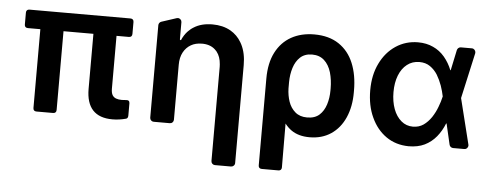

<svg xmlns="http://www.w3.org/2000/svg" viewBox="-51 -701 2651 1038"><g transform="rotate(5 1275.0 -182.5)"><path d="M427.9 -147V-445.3H265.6V-17.8Q265.6 -9.2 261 -4.6Q256.4 0 247.9 0H157.7Q149.1 0 144.5 -4.6Q139.9 -9.2 139.9 -17.8V-445.3H72.1Q63.6 -445.3 58.9 -449.9Q54.3 -454.5 54.3 -463.1V-527.7Q54.3 -536.2 58.9 -540.8Q63.6 -545.5 72.1 -545.5H620.4Q628.9 -545.5 633.5 -540.8Q638.1 -536.2 638.1 -527.7V-463.1Q638.1 -454.5 633.5 -449.9Q628.9 -445.3 620.4 -445.3H553.3V-158.7Q553.3 -136 560.7 -123.6Q567.8 -112.2 580.6 -107.4Q593.4 -102.6 611.9 -102.6Q620.7 -102.6 635.7 -104Q644.9 -105.1 649.7 -100.9Q654.5 -96.6 654.5 -87.7V-22Q654.5 -6.4 643.8 -3.6Q606.5 6.4 570.3 6.4Q427.9 6.4 427.9 -147Z M1123.6 183.9V-327.1Q1123.6 -332 1122.9 -340.6Q1120 -382.1 1099.4 -408L1098.7 -408.7L1097.7 -410.2Q1095.2 -412.6 1095.2 -412.6Q1069.2 -441.8 1023.4 -443.5H1017.4Q982.6 -443.5 957.7 -429Q931.8 -414.1 916.9 -386.4Q902 -358.7 902 -319.2V-20.6Q902 -12.1 896 -6Q889.9 0 881 0H794Q785.5 0 779.5 -6Q773.4 -12.1 773.4 -20.6V-522.4Q773.4 -529.1 777.3 -534.6Q781.2 -540.1 787.6 -542.3L869 -568.9Q872.2 -570 875.7 -570Q884.2 -570 890.3 -563.9Q896.3 -557.9 896.3 -549.4V-456.3Q896.3 -454.9 897.5 -453.7Q898.8 -452.4 900.2 -452.4Q902.7 -452.4 903.8 -454.9Q903.8 -455.3 904.5 -456.7L905.5 -459.2L907 -462.4L908 -464.5L909.8 -467.7L910.9 -469.8Q911.2 -470.5 911.6 -471.2Q911.9 -471.9 912.6 -472.7Q913.4 -474.1 914.1 -474.8Q914.4 -475.9 915.8 -478L916.9 -480.1L919 -482.6Q919.7 -484 920.5 -484.7Q920.5 -485.1 922.2 -487.6L923.7 -489.3L925.8 -492.2L927.6 -494L929.7 -496.8Q930.4 -497.2 931.1 -498.6Q932.5 -499.6 933.6 -501.1Q933.6 -501.1 935.4 -502.8L937.9 -505.3L939.3 -506.7L942.1 -509.2L943.9 -510.7Q943.9 -510.7 946.7 -513.5L948.2 -514.6L951.3 -517.4L952.8 -518.5Q954.2 -519.2 957 -521.3L957.7 -522L962.7 -525.2Q1003.9 -552.2 1065.3 -552.2Q1121.8 -552.2 1163.7 -528.4Q1201 -506.7 1222.7 -469.5Q1223.4 -468 1229 -458.1Q1252.1 -412.6 1252.1 -347.7V183.9Q1252.1 192.5 1245.9 198.5Q1239.7 204.5 1231.2 204.5H1144.2Q1135.7 204.5 1129.6 198.5Q1123.6 192.5 1123.6 183.9Z M1380.3 185.4V-285.5Q1380.3 -370.4 1410.2 -428.3Q1440 -486.2 1493.4 -516.2Q1546.9 -546.2 1618.6 -546.2Q1698.2 -546.2 1751.8 -510.3Q1805.4 -474.4 1831.7 -410.7Q1858 -346.9 1858 -262.8V-252.8Q1858.3 -175.8 1832 -115.8Q1805.4 -55.8 1756.2 -22.9Q1707 9.9 1640.3 9.9Q1579.9 9.9 1540.8 -17.8Q1521.7 -31.2 1505 -52.6L1506 185.4Q1506 193.9 1501.4 198.5Q1496.8 203.1 1488.3 203.1H1398.1Q1389.6 203.1 1384.9 198.5Q1380.3 193.9 1380.3 185.4ZM1504.3 -243.3Q1505.3 -204.9 1516.7 -171.7Q1528.1 -138.5 1553.1 -117Q1578.1 -95.5 1617.9 -95.5Q1660.2 -95.5 1685 -118.3Q1708.5 -139.9 1719.8 -175.2Q1731.2 -210.6 1731.2 -252.8V-262.8Q1731.2 -308.6 1719.8 -349.1Q1707.4 -390.3 1681.6 -413.5Q1655.9 -436.8 1615.8 -436.8Q1576 -436.8 1551.1 -413.7Q1527.3 -391.3 1516 -355.3Q1504.6 -319.2 1504.3 -276.6Z M2056.5 -25.2Q2003.9 -61.8 1974.8 -125.7Q1945.3 -188.9 1945.3 -272.7Q1945.3 -355.5 1976.2 -418.3Q2006.7 -481.2 2060.4 -517Q2114.3 -552.6 2180.8 -552.6Q2226.9 -552.6 2263.1 -535.5Q2298.7 -519.5 2325.3 -488.3Q2351.6 -457 2367.2 -417.6H2369.3L2392.8 -528.8Q2394.5 -535.9 2400.2 -540.7Q2405.9 -545.5 2413 -545.5H2473Q2481.5 -545.5 2487.6 -539.2Q2493.6 -533 2493.6 -524.5Q2493.6 -521.7 2493.3 -520.2L2438.2 -272.7L2499.6 -25.6Q2500.4 -22 2500.4 -20.6Q2500.4 -12.1 2494.3 -5.9Q2488.3 0.4 2479.4 0.4H2418.7Q2411.6 0.4 2405.7 -4.3Q2399.9 -8.9 2398.4 -16L2372.2 -128.6H2369.7Q2353.7 -87.7 2327.8 -56.1Q2301.5 -24.1 2264.6 -6Q2228 11.7 2177.6 11.7Q2108.3 10.7 2056.5 -25.2ZM2086.3 -181.8Q2101.2 -141.7 2128.9 -118.6Q2155.9 -95.9 2192.1 -95.9Q2224.4 -95.9 2249.3 -112.9Q2273.4 -130 2291.9 -157.3Q2310.4 -185.7 2321 -214.8Q2332.4 -244 2338.4 -271.3L2338.8 -272.7L2338.4 -274.1Q2333.5 -299.4 2322.8 -330.6Q2312.1 -360.4 2296.2 -387.1Q2279.8 -413.4 2255.3 -430.4Q2231.2 -447.1 2197.4 -447.1Q2158.7 -447.1 2130.3 -424.7Q2102.3 -403.1 2086.6 -363.3Q2071.4 -324.2 2071.4 -273.1Q2071.4 -222.3 2086.3 -181.8Z"/></g></svg>

Font: DeltaSans SemiBold
Style: Regular
Weight: 600
Designer: Rasmus Andersson
Foundry: rsms
Version: Version 3.012